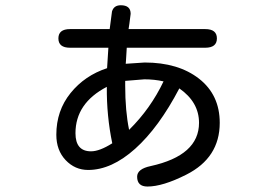

<svg xmlns="http://www.w3.org/2000/svg" viewBox="-20 -638 1040 724"><path d="M383.8 -380.9 388.7 -458H244.1Q200.2 -458 200.2 -493.2Q200.2 -528.3 244.1 -528.3H393.6L402.3 -594.7Q409.2 -618.2 435.5 -618.2Q472.7 -618.2 472.7 -585.9L467.8 -547.9L464.8 -528.3H753.9Q797.9 -528.3 797.9 -493.2Q797.9 -458 753.9 -458H458L455.1 -410.2L454.1 -397.5L525.4 -402.3Q652.3 -402.3 730.5 -341.3Q808.6 -280.3 808.6 -174.8Q808.6 -43 682.6 20.5Q593.8 65.4 536.1 65.4Q497.1 65.4 497.1 28.3Q497.1 -1 547.9 -11.7Q730.5 -51.8 730.5 -174.8Q730.5 -252.9 656.2 -304.7Q579.1 -157.2 489.7 -77.1Q400.4 2.9 312.5 2.9Q262.7 2.9 227.5 -34.2Q192.4 -71.3 192.4 -129.9Q192.4 -220.7 246.1 -287.1Q299.8 -353.5 383.8 -380.9ZM452.1 -333V-315.4Q452.1 -219.7 466.8 -148.4Q547.9 -228.5 596.7 -331.1Q562.5 -338.9 524.4 -338.9ZM382.8 -310.5Q264.6 -249 264.6 -135.7Q264.6 -67.4 323.2 -67.4Q355.5 -67.4 403.3 -97.7Q381.8 -201.2 382.8 -310.5Z"/></svg>

Font: MotoyaLMaru
Style: W3 mono
Weight: 400
Version: Version 1.01